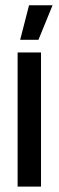

<svg xmlns="http://www.w3.org/2000/svg" viewBox="-20 -694 218 714"><path d="M45.5 0V-499H132.5V0ZM88 -674.5H175.5L123 -546H55Z"/></svg>

Font: Anek Tamil Condensed Medium
Style: Regular
Weight: 500
Width: 3
Designer: Aadarsh Rajan (Tamil), Yesha Goshar (Latin)
Foundry: Ek Type
Version: Version 1.003